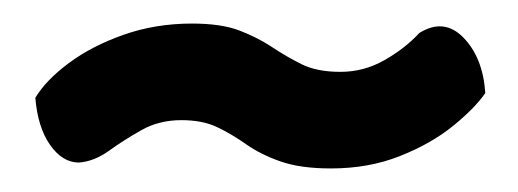

<svg xmlns="http://www.w3.org/2000/svg" viewBox="-20 -351 440 163"><path d="M261 -208Q235 -208 218 -214Q201 -220 189 -228.5Q177 -237 164.5 -243Q152 -249 134 -249Q115 -249 100 -240.5Q85 -232 72.5 -223Q60 -214 47 -213Q33 -213 22.5 -228Q12 -243 10 -268Q19 -283 38.5 -297.5Q58 -312 85 -321.5Q112 -331 143 -331Q168 -331 183.5 -325Q199 -319 211 -311Q223 -303 236 -296.5Q249 -290 269 -290Q289 -290 306.5 -300Q324 -310 336 -323Q357 -336 373.5 -319Q390 -302 392 -272Q383 -259 364.5 -244Q346 -229 319.5 -218.5Q293 -208 261 -208Z"/></svg>

Font: Yanone Kaffeesatz ExtraLight Medium
Style: Regular
Weight: 500
Version: Version 2.003